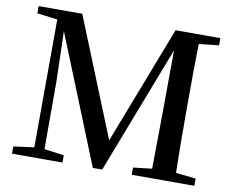

<svg xmlns="http://www.w3.org/2000/svg" viewBox="-80 -841 1151 944"><g transform="rotate(10 496.0 -368.5)"><path d="M946.3 -701.2 846.7 -690.4Q843.8 -591.8 843.8 -393.6V-342.8Q843.8 -144.5 846.7 -46.9L946.3 -36.1V0H633.8V-36.1L727.5 -46.9Q728.5 -110.4 729.5 -237.3Q730.5 -302.7 730.5 -334L732.4 -638.7L486.3 0H439.5L182.6 -637.7Q183.6 -582 187.5 -461.9Q189.5 -394.5 189.5 -385.7V-49.8L288.1 -36.1V0H36.1V-36.1L138.7 -49.8L140.6 -688.5L39.1 -701.2V-737.3H256.8L495.1 -147.5L722.7 -737.3H946.3Z"/></g></svg>

Font: GenYoMin JP SemiBold
Style: Regular
Weight: 600
Version: Version 1.001;PS 1;hotconv 16.6.51;makeotf.lib2.5.65220 DEVE